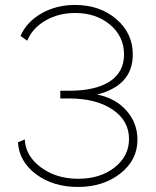

<svg xmlns="http://www.w3.org/2000/svg" viewBox="-20 -739 623 768"><path d="M292 8.8Q192.9 8.8 124.8 -41.7Q56.6 -92.3 51.8 -169.9L79.1 -181.2Q82 -115.7 143.3 -69.8Q204.6 -23.9 293 -23.9Q380.4 -23.9 438.2 -69.1Q496.1 -114.3 496.1 -183.1Q496.1 -256.3 430.2 -300.8Q364.3 -345.2 255.9 -345.2H221.2V-376H255.9Q362.3 -376 419.2 -413.3Q476.1 -450.7 476.1 -521Q476.1 -593.3 420.4 -640.1Q364.7 -687 280.8 -687Q213.4 -687 161.4 -656.5Q109.4 -626 88.9 -576.2L62 -595.2Q86.9 -651.9 146.2 -685.5Q205.6 -719.2 279.8 -719.2Q379.4 -719.2 445.3 -662.6Q511.2 -606 511.2 -521Q511.2 -397 368.2 -360.8Q441.4 -346.7 485.6 -296.9Q529.8 -247.1 529.8 -180.2Q529.8 -98.6 461.2 -44.9Q392.6 8.8 292 8.8Z"/></svg>

Font: Rawline ExtraLight
Style: Regular
Weight: 275
Designer: Matt McInerney, Pablo Impallari, Rodrigo Fuenzalida
Foundry: Matt McInerney, Pablo Impallari, Rodrigo Fuenzalida
Version: Version 4.020;PS 004.020;hotconv 1.0.88;makeotf.lib2.5.64775